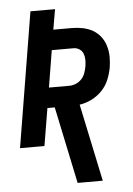

<svg xmlns="http://www.w3.org/2000/svg" viewBox="-62 -781 724 1042"><g transform="rotate(-5 300.0 -260.0)"><path d="M318 215 230 -204H190L156 0H23L144 -735H278L259 -625H359Q390 -625 419.5 -619Q449 -613 473.5 -599Q498 -585 515.5 -562.5Q533 -540 541.5 -512Q550 -484 550.5 -454Q551 -424 546 -393Q540 -360 526.5 -327.5Q513 -295 488.5 -269.5Q464 -244 432 -228Q400 -212 366 -207L455 215ZM208 -314H319Q337 -314 355 -321.5Q373 -329 386 -343Q399 -357 405.5 -375Q412 -393 415 -411Q418 -429 418 -446.5Q418 -464 412 -480Q406 -496 391.5 -505.5Q377 -515 359 -515H241Z"/></g></svg>

Font: Iosevka SS04 XBd Ex
Style: Italic
Weight: 800
Width: 7
Italic angle: -9°
Monospace: yes
Designer: Belleve Invis
Foundry: Belleve Invis
Version: Version 19.0.0; ttfautohint (v1.8.4)